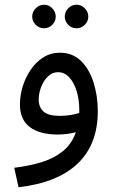

<svg xmlns="http://www.w3.org/2000/svg" viewBox="-20 -559 487 809"><path d="M58.1 230 40 147.9Q104 140.1 156 124Q208 107.9 245.1 77.9Q282.2 47.9 299.8 -2Q282.2 2.9 262.2 5.4Q242.2 7.8 223.1 7.8Q147 7.8 105.5 -23.7Q64 -55.2 64 -119.1Q64 -157.2 75.9 -195.6Q87.9 -233.9 109.9 -265.9Q131.8 -297.9 162.8 -317.4Q193.8 -336.9 231.9 -336.9Q286.1 -336.9 321.5 -302Q356.9 -267.1 374.5 -210.4Q392.1 -153.8 392.1 -90.8Q392.1 48.8 307.6 129.9Q223.1 210.9 58.1 230ZM143.1 -139.2Q143.1 -107.9 163.1 -89.4Q183.1 -70.8 231.9 -70.8Q274.9 -70.8 314 -83Q314 -88.9 314 -97.2Q314 -139.2 303 -175Q292 -210.9 272 -232.9Q252 -254.9 224.1 -254.9Q201.2 -254.9 182.6 -237.5Q164.1 -220.2 153.6 -193.1Q143.1 -166 143.1 -139.2ZM302.7 -439.9Q281.7 -439.9 267.3 -454.6Q252.9 -469.2 252.9 -489.3Q252.9 -508.8 267.3 -523.9Q281.7 -539.1 302.7 -539.1Q322.8 -539.1 337.4 -523.9Q352.1 -508.8 352.1 -489.3Q352.1 -469.2 337.4 -454.6Q322.8 -439.9 302.7 -439.9ZM166 -439.9Q145 -439.9 130.4 -454.6Q115.7 -469.2 115.7 -489.3Q115.7 -508.8 130.4 -523.9Q145 -539.1 166 -539.1Q186 -539.1 200.4 -523.9Q214.8 -508.8 214.8 -489.3Q214.8 -469.2 200.4 -454.6Q186 -439.9 166 -439.9Z"/></svg>

Font: Kurinto Seri
Style: Regular
Weight: 400
Designer: Kurinto was developed by Clint Goss from a range of fonts that are compatible with the SIL Open Font License Version 1.1
Foundry: Clinton F. Goss
Version: Version 2.196; July 25, 2020